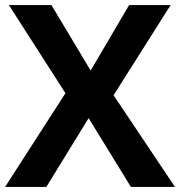

<svg xmlns="http://www.w3.org/2000/svg" viewBox="-20 -734 707 754"><path d="M667 0H494L328 -270L162 0H0L237 -368L15 -714H182L336 -457L487 -714H650L426 -360Z"/></svg>

Font: Noto Naskh Arabic
Style: Regular
Weight: 400
Designer: Monotype Design Team, David Williams, Mohamad Dakak and Nizar Qandah
Foundry: Monotype Imaging Inc.
Version: Version 2.013